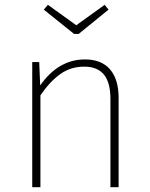

<svg xmlns="http://www.w3.org/2000/svg" viewBox="-20 -778 622 798"><path d="M473 -371V0H439V-366Q439 -435 412 -468Q385 -501 330 -501Q274 -501 231 -470.5Q188 -440 148 -382V0H114V-520H143L147 -423Q223 -531 333 -531Q402 -531 437.5 -489.5Q473 -448 473 -371ZM431 -738 307 -637H288L162 -738L179 -758L297 -673L415 -758Z"/></svg>

Font: FiraGO UltraLight
Style: Regular
Weight: 200
Designer: bBox Type
Foundry: bBox Type GmbH
Version: Version 1.001